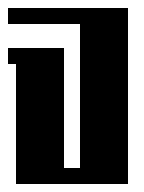

<svg xmlns="http://www.w3.org/2000/svg" viewBox="-20 -460 360 480"><path d="M0 -440H300V0H20V-300H0V-340H140V-40H180V-400H0Z"/></svg>

Font: SOV_poster
Style: Bold
Weight: 700
Version: Version 1.00